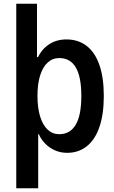

<svg xmlns="http://www.w3.org/2000/svg" viewBox="-20 -804 607 1026"><path d="M66.9 -784.2H177.7V-499H183.6Q204.1 -542.5 243.4 -567.9Q282.7 -593.3 335 -593.3Q397.9 -593.3 442.9 -558.8Q487.8 -524.4 511.2 -456.8Q534.7 -389.2 534.7 -291Q534.7 -193.4 511.2 -125.2Q487.8 -57.1 443.6 -22.2Q399.4 12.7 338.9 12.7Q303.7 12.7 273.4 -0.7Q243.2 -14.2 221.2 -36.9Q199.2 -59.6 187.5 -86.9H184.1V202.1H66.9ZM414.6 -292Q414.6 -493.7 296.9 -493.7Q260.7 -493.7 234.6 -469.7Q208.5 -445.8 194.3 -400.4Q180.2 -355 180.2 -292Q180.2 -228 194.3 -181.9Q208.5 -135.7 234.6 -111.3Q260.7 -86.9 296.9 -86.9Q354 -86.9 384.3 -137Q414.6 -187 414.6 -292Z"/></svg>

Font: Decalotype Medium
Style: Regular
Weight: 500
Designer: Alfredo Marco Pradil
Foundry: Alfredo Marco Pradil
Version: Version 1.0